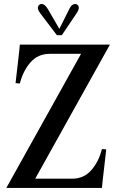

<svg xmlns="http://www.w3.org/2000/svg" viewBox="-20 -918 570 938"><path d="M401 -700H517L127 0H11ZM77 -510 56 -512 74 -669 77 -700H438V-655H223Q166 -655 129.5 -614Q93 -573 77 -510ZM89 -45H332Q389 -45 425.5 -86Q462 -127 478 -190L499 -188L481 -31L478 0H89ZM213 -875 270 -777 319 -875Q327 -891 337 -896Q347 -901 356 -896Q365 -891 365 -880Q365 -869 354 -853L282 -746H258L176 -854Q165 -869 165 -879.5Q165 -890 174 -896Q183 -901 193 -896Q203 -891 213 -875Z"/></svg>

Font: RL Madena Variable
Style: Regular
Weight: 400
Designer: I Kadek Wantara Putra
Foundry: Roughlines ID
Version: Version 1.000;Glyphs 3.1.2 (3151)